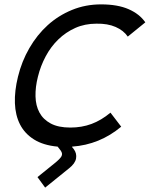

<svg xmlns="http://www.w3.org/2000/svg" viewBox="-20 -660 683 876"><path d="M533 -82Q435 0 309 9V11L317 21Q331 40 327 63Q323 86 295 108L186 196L151 148L229 85Q254 65 260.5 53Q267 41 257 27L243 9Q178 3 135.5 -23.5Q93 -50 71.5 -92Q50 -134 48 -189.5Q46 -245 62 -310Q79 -380 114 -440.5Q149 -501 197.5 -545Q246 -589 308 -614.5Q370 -640 441 -640Q517 -640 567 -618Q617 -596 643 -558L563 -493Q544 -521 507.5 -537Q471 -553 420 -552Q367 -552 323.5 -532.5Q280 -513 246 -480Q212 -447 188.5 -403Q165 -359 153 -310Q141 -263 142 -220.5Q143 -178 160 -146.5Q177 -115 211.5 -96.5Q246 -78 301 -78Q353 -78 397.5 -94.5Q442 -111 484 -146Z"/></svg>

Font: TypoPRO Sinkin Sans
Style: 400 Italic
Weight: 400
Italic angle: -112°
Designer: Keith Bates
Foundry: K-Type
Version: Sinkin Sans (version 1.0)  by Keith Bates   •   © 2014   www